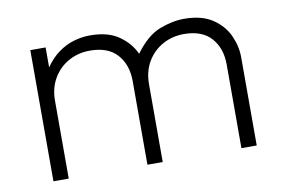

<svg xmlns="http://www.w3.org/2000/svg" viewBox="-59 -593 1027 692"><g transform="rotate(-10 454.5 -247.5)"><path d="M85 0V-480H141V-407Q163 -439 189.8 -458.2Q216.5 -477.5 246 -486.2Q275.5 -495 306 -495Q371.5 -495 411.2 -467Q451 -439 469 -399Q512.5 -458.5 560 -476.8Q607.5 -495 650 -495Q713.5 -495 753 -469Q792.5 -443 810.8 -403.2Q829 -363.5 829 -323V0H773V-306Q773 -366 739.5 -403.5Q706 -441 640 -441Q597 -441 561.8 -421.5Q526.5 -402 505.8 -366.8Q485 -331.5 485 -285V0H429V-306Q429 -366 395.5 -403.5Q362 -441 296 -441Q253 -441 217.8 -421.5Q182.5 -402 161.8 -366.8Q141 -331.5 141 -285V0Z"/></g></svg>

Font: Geologica Cursive Thin
Style: Regular
Weight: 250
Designer: Sindre Bremnes, Frode Helland
Foundry: Monokrom Skriftforlag AS
Version: Version 1.010;gftools[0.9.28]